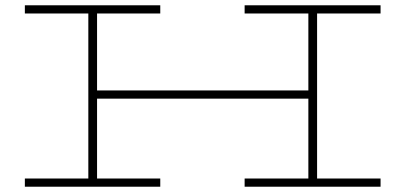

<svg xmlns="http://www.w3.org/2000/svg" viewBox="-20 -706 1533 726"><path d="M1179 -655V-31H1419V0H905V-31H1146V-333H347V-31H586V0H74V-31H314V-655H74V-686H586V-655H347V-364H1146V-655H905V-686H1419V-655Z"/></svg>

Font: BioRhyme Expanded ExtraLight
Style: Regular
Weight: 275
Width: 7
Designer: Aoife Mooney
Foundry: Aoife Mooney Type
Version: Version 1.001